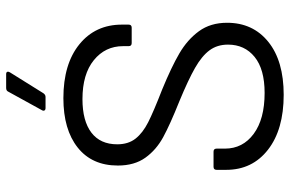

<svg xmlns="http://www.w3.org/2000/svg" viewBox="-179 -755 942 624"><g transform="rotate(-90 292.0 -443.0)"><path d="M52 -179V-210Q52 -220 62 -220H111Q121 -220 121 -210V-183Q121 -125 169 -89.5Q217 -54 302 -54Q379 -54 419 -86.5Q459 -119 459 -173Q459 -208 440.5 -233Q422 -258 383.5 -280Q345 -302 275 -331Q200 -361 158.5 -383.5Q117 -406 91.5 -441.5Q66 -477 66 -531Q66 -615 124.5 -661.5Q183 -708 285 -708Q396 -708 460 -656Q524 -604 524 -518V-496Q524 -486 514 -486H464Q454 -486 454 -496V-514Q454 -572 408.5 -609Q363 -646 282 -646Q211 -646 173 -617Q135 -588 135 -533Q135 -497 153.5 -473.5Q172 -450 206.5 -432.5Q241 -415 313 -387Q386 -357 430.5 -331Q475 -305 502.5 -267.5Q530 -230 530 -176Q530 -92 468 -42Q406 8 296 8Q183 8 117.5 -43Q52 -94 52 -179ZM246 -778 306 -887Q309 -894 318 -894H363Q369 -894 370.5 -890.5Q372 -887 369 -882L301 -773Q296 -766 289 -766H253Q247 -766 245 -769.5Q243 -773 246 -778Z"/></g></svg>

Font: Barlow
Style: Regular
Weight: 400
Designer: Jeremy Tribby
Foundry: Tribby Type
Version: Version 1.408;December 10, 2018;FontCreator 11.5.0.2430 64-b